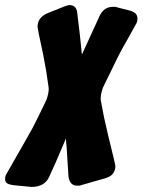

<svg xmlns="http://www.w3.org/2000/svg" viewBox="-99 -735 562 757"><path d="M25 2 -47 -5Q-62 -7 -70.5 -12Q-79 -17 -79 -30Q-79 -41 -72 -52L4 -185Q30 -229 52 -275L84 -341Q93 -367 93 -383Q93 -391 92 -395Q84 -456 72 -516L54 -601L49 -629Q49 -665 86 -682L156 -710Q169 -715 175 -715Q204 -715 206 -680Q216 -602 224 -520L295 -675Q312 -708 346 -708H350Q353 -708 356 -708Q359 -708 363 -706L414 -693Q428 -689 435.5 -681.5Q443 -674 443 -661Q443 -649 436 -638L400 -573Q372 -525 349 -476L307 -390Q298 -364 298 -347Q298 -339 299 -336Q310 -273 327 -203Q356 -86 356 -79Q356 -66 348 -53Q340 -40 319 -33L221 -5Q217 -3 214 -3Q211 -3 208 -3H205Q176 -3 171 -39L165 -134Q164 -156 162 -172L161 -189Q112 -73 95 -38Q77 2 25 2Z"/></svg>

Font: Bangerz
Style: Bold
Weight: 700
Designer: vernon adams
Foundry: Vernon Adams
Version: Version 2.10;February 7, 2025;FontCreator 13.0.0.2683 64-bit